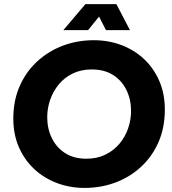

<svg xmlns="http://www.w3.org/2000/svg" viewBox="-20 -910 844 942"><path d="M394.7 12Q323.3 12 260.2 -11.7Q197 -35.3 148.8 -79.8Q100.7 -124.3 73 -187.2Q45.3 -250 45.3 -328Q45.3 -416.7 76.7 -487.7Q108 -558.7 163.2 -609.2Q218.3 -659.7 289.2 -686.2Q360 -712.7 440 -712.7Q512 -712.7 575.2 -689Q638.3 -665.3 686.2 -620.7Q734 -576 761.3 -513.3Q788.7 -450.7 788.7 -372.3Q788.7 -283.7 757.7 -212.8Q726.7 -142 672 -91.5Q617.3 -41 546.3 -14.5Q475.3 12 394.7 12ZM403.7 -131.3Q456 -131.3 496.8 -151.2Q537.7 -171 565.8 -204.5Q594 -238 608.5 -279.8Q623 -321.7 623 -366Q623 -421.7 600.5 -468Q578 -514.3 535.2 -541.8Q492.3 -569.3 430.3 -569.3Q378 -569.3 337.2 -549.5Q296.3 -529.7 268.5 -496Q240.7 -462.3 226.2 -420.7Q211.7 -379 211.7 -334.7Q211.7 -279 234.2 -232.7Q256.7 -186.3 299.5 -158.8Q342.3 -131.3 403.7 -131.3ZM290.7 -762 399 -889.7H551L617.7 -762H500L466 -828.7L412 -762Z"/></svg>

Font: MuseoModerno Thin
Style: Italic
Weight: 100
Italic angle: -9°
Designer: Pablo Cosgaya, Héctor Gatti, Marcela Romero, and the Authors of The MuseoModerno Project.
Foundry: Omnibus-Type Team
Version: Version 1.003